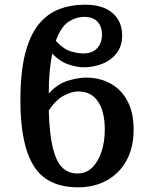

<svg xmlns="http://www.w3.org/2000/svg" viewBox="-20 -789 631 819"><path d="M313 10Q181 10 124 -81Q67 -172 67 -360Q67 -480 87 -559Q107 -638 144 -684Q181 -730 231.5 -749.5Q282 -769 343 -769Q419 -769 460 -733.5Q501 -698 501 -638Q501 -592 477 -561.5Q453 -531 415.5 -516.5Q378 -502 336 -502Q309 -502 272.5 -514Q236 -526 203 -560Q196 -527 192 -485Q188 -443 188 -390Q225 -431 269 -444.5Q313 -458 347 -458Q405 -458 451 -433Q497 -408 523.5 -358.5Q550 -309 550 -236Q550 -160 520 -105Q490 -50 436.5 -20Q383 10 313 10ZM340 -717Q304 -717 272 -696Q240 -675 218 -615Q251 -579 282 -570Q313 -561 335 -561Q375 -561 395 -584Q415 -607 415 -640Q415 -677 395.5 -697Q376 -717 340 -717ZM313 -399Q287 -399 253 -381.5Q219 -364 188 -318Q191 -216 205.5 -157.5Q220 -99 246 -74Q272 -49 310 -49Q348 -49 374 -75Q400 -101 413.5 -143.5Q427 -186 427 -236Q427 -313 398 -356Q369 -399 313 -399Z"/></svg>

Font: Noto Serif SemiCondensed SemiBold
Style: Regular
Weight: 600
Width: 4
Designer: Monotype Design Team
Foundry: Monotype Imaging Inc.
Version: Version 2.013; ttfautohint (v1.8.4.7-5d5b)